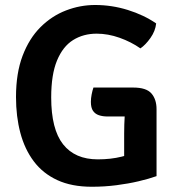

<svg xmlns="http://www.w3.org/2000/svg" viewBox="-20 -716 689 750"><path d="M590 -624.5Q587 -595 567.8 -567.8Q548.5 -540.5 528.5 -527Q492 -552.5 447 -568.5Q402 -584.5 357.5 -584.5Q305.5 -584.5 265.5 -559.5Q225.5 -534.5 202.8 -479.8Q180 -425 180 -335.5Q180 -211 226.5 -152.2Q273 -93.5 362 -93.5Q413 -93.5 455 -104Q497 -114.5 522 -123L591.5 -28Q562 -17.5 521.8 -8Q481.5 1.5 434.8 7.5Q388 13.5 339 13.5Q260 13.5 203.8 -12.5Q147.5 -38.5 112 -85.8Q76.5 -133 59.5 -197Q42.5 -261 42.5 -337Q42.5 -430 68.2 -498Q94 -566 138.2 -610Q182.5 -654 237.8 -675.2Q293 -696.5 351.5 -696.5Q417 -696.5 479.5 -677Q542 -657.5 590 -624.5ZM465 -194.5Q465 -229.5 467.2 -264.5Q469.5 -299.5 477 -328L591.5 -289.5V-28L465 -26ZM500.5 -374Q551.5 -374 571.5 -351Q591.5 -328 591.5 -289.5V-261H400Q381 -261 366.2 -266Q351.5 -271 343.2 -283.2Q335 -295.5 335 -318Q335 -332 338 -347.2Q341 -362.5 345 -374Z"/></svg>

Font: Signika Light SemiBold
Style: Regular
Weight: 600
Version: Version 2.003;gftools[0.9.32]